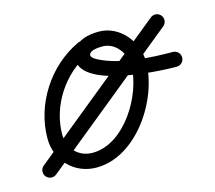

<svg xmlns="http://www.w3.org/2000/svg" viewBox="-96 -350 492 440"><g transform="rotate(-15 149.5 -130.0)"><path d="M117 -265.3C117 -265.3 117 -265.3 117 -265.3C43.2 -231.2 -7.8 -152.5 -7.8 -71.2C-7.8 -18.8 31.3 22.2 84.2 22.2C180.4 22.2 256.1 -95.1 256.1 -182.5C256.1 -230.5 218.9 -277.5 169 -277.5C143.3 -277.5 113.1 -271.2 103.5 -243.8C103.5 -243.8 103.5 -243.8 103.5 -243.8C103.5 -243.9 103.5 -243.9 103.5 -243.9C74.6 -162.8 275.9 -153.6 321 -153.5C330.6 -153.5 338.5 -161.3 338.5 -171C338.5 -180.6 330.7 -188.5 321 -188.5C268.9 -188.6 199.1 -192.5 151.9 -215.9C147.1 -218.3 133.8 -224.7 136.5 -232.1C136.5 -232.1 136.5 -232.1 136.5 -232.2C136.5 -232.2 136.5 -232.2 136.5 -232.2C140 -242.1 160.6 -242.5 169 -242.5C199.4 -242.5 221.1 -211.2 221.1 -182.5C221.1 -114.8 160.4 -12.8 84.2 -12.8C50.6 -12.8 27.2 -38 27.2 -71.2C27.2 -138.9 70.3 -205.1 131.7 -233.6C140.5 -237.7 144.3 -248.1 140.2 -256.8C136.2 -265.6 125.8 -269.4 117 -265.3ZM293 -278.1C293 -278.1 293 -278.1 293 -278.1C184.6 -189.9 76.3 -101.7 -32 -13.6C-39.5 -7.5 -40.7 3.5 -34.6 11C-28.5 18.5 -17.5 19.7 -10 13.6C-10 13.6 -10 13.6 -10 13.6C98.4 -74.6 206.7 -162.7 315 -250.9C322.5 -257 323.7 -268 317.6 -275.5C311.5 -283 300.5 -284.2 293 -278.1Z"/></g></svg>

Font: FRB American Cursive Guidelines
Style: Italic
Weight: 400
Italic angle: -25°
Version: Version 2.0;Modular Font Editor K font №1